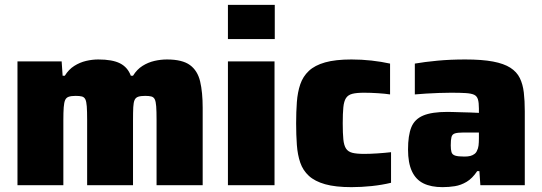

<svg xmlns="http://www.w3.org/2000/svg" viewBox="-20 -763 2234 791"><path d="M52 0V-510H234L238 -451H247Q263 -477 286 -491.5Q309 -506 334.5 -512Q360 -518 385 -518Q443 -518 474.5 -502Q506 -486 519 -451H528Q544 -477 567 -491.5Q590 -506 616 -512Q642 -518 668 -518Q731 -518 762.5 -495Q794 -472 804.5 -427.5Q815 -383 815 -319V0H625V-269Q625 -305 623.5 -325Q622 -345 617.5 -354Q613 -363 603.5 -365.5Q594 -368 578 -368Q560 -368 549.5 -364.5Q539 -361 534.5 -351Q530 -341 529 -321Q528 -301 528 -267V0H339V-269Q339 -305 337.5 -325Q336 -345 331.5 -354Q327 -363 317.5 -365.5Q308 -368 292 -368Q274 -368 263.5 -364.5Q253 -361 248.5 -351Q244 -341 242.5 -321Q241 -301 241 -267V0Z M919 -602V-743H1112V-602ZM919 0V-510H1111V0Z M1428 8Q1362 8 1319.5 -4Q1277 -16 1252.5 -38.5Q1228 -61 1217 -93Q1206 -125 1203 -166Q1200 -207 1200 -255Q1200 -302 1203 -342.5Q1206 -383 1217 -415.5Q1228 -448 1252.5 -471Q1277 -494 1319.5 -506Q1362 -518 1428 -518Q1470 -518 1510.5 -513.5Q1551 -509 1587 -501V-374Q1568 -377 1537.5 -379Q1507 -381 1480 -381Q1449 -381 1431.5 -376.5Q1414 -372 1405.5 -359Q1397 -346 1394.5 -321Q1392 -296 1392 -255Q1392 -214 1394.5 -189Q1397 -164 1405.5 -151Q1414 -138 1431.5 -133.5Q1449 -129 1481 -129Q1504 -129 1534.5 -131Q1565 -133 1591 -136V-10Q1554 -1 1511.5 3.5Q1469 8 1428 8Z M1803 8Q1756 8 1724.5 -7.5Q1693 -23 1677 -57.5Q1661 -92 1661 -147Q1661 -205 1674.5 -238.5Q1688 -272 1723.5 -287Q1759 -302 1824 -302Q1833 -302 1848 -301.5Q1863 -301 1881.5 -300.5Q1900 -300 1918.5 -299.5Q1937 -299 1953 -298V-316Q1953 -340 1949 -353.5Q1945 -367 1933.5 -372.5Q1922 -378 1899 -379.5Q1876 -381 1838 -381Q1815 -381 1788.5 -380Q1762 -379 1736 -377.5Q1710 -376 1689 -374V-501Q1729 -508 1782 -513Q1835 -518 1897 -518Q1966 -518 2011 -509.5Q2056 -501 2082.5 -484Q2109 -467 2121.5 -441.5Q2134 -416 2138 -382Q2142 -348 2142 -305V0H1959L1955 -58H1946Q1926 -28 1902.5 -14Q1879 0 1854 4Q1829 8 1803 8ZM1893 -118Q1908 -118 1917.5 -120.5Q1927 -123 1934.5 -128.5Q1942 -134 1945 -142Q1950 -151 1951.5 -163.5Q1953 -176 1953 -193V-217H1888Q1866 -217 1854.5 -213.5Q1843 -210 1840 -198.5Q1837 -187 1837 -164Q1837 -147 1840 -136.5Q1843 -126 1855 -122Q1867 -118 1893 -118Z"/></svg>

Font: Saira Thin ExtraBold
Style: Regular
Weight: 800
Version: Version 1.101